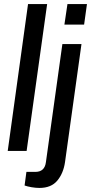

<svg xmlns="http://www.w3.org/2000/svg" viewBox="-20 -743 448 945"><path d="M118 -723H212L111 0H18ZM101 170 110 103H154Q200 103 206 55L287 -526H381L300 55Q292 110 262 146Q232 182 174 182Q156 182 135.5 178.5Q115 175 101 170ZM312 -723H408L394 -622H297Z"/></svg>

Font: Archivo Narrow Medium
Style: Italic
Weight: 500
Italic angle: -8°
Designer: Hector Gatti
Foundry: Omnibus-Type
Version: Version 2.001